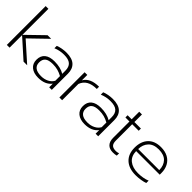

<svg xmlns="http://www.w3.org/2000/svg" viewBox="118 -1654 2583 2583"><g transform="rotate(45 1409.5 -362.0)"><path d="M75 -739H127V-244L370 -480H439L192 -241L462 0H393L127 -238V0H75Z M497 -141Q497 -218 546 -258Q595 -298 687 -298Q800 -298 877 -252V-311Q877 -383 838 -417.5Q799 -452 713 -452Q633 -452 559 -421V-466Q589 -479 632 -487Q675 -495 716 -495Q825 -495 877.5 -446Q930 -397 930 -308V0H881V-69Q818 15 684 15Q598 15 547.5 -26Q497 -67 497 -141ZM877 -120V-209Q833 -233 791 -244.5Q749 -256 695 -256Q617 -256 582.5 -227.5Q548 -199 548 -141Q548 -86 585 -57Q622 -28 697 -28Q757 -28 805.5 -52.5Q854 -77 877 -120Z M1075 -480H1126V-378Q1186 -480 1350 -480V-437Q1173 -437 1127 -309V0H1075Z M1380 -141Q1380 -218 1429 -258Q1478 -298 1570 -298Q1683 -298 1760 -252V-311Q1760 -383 1721 -417.5Q1682 -452 1596 -452Q1516 -452 1442 -421V-466Q1472 -479 1515 -487Q1558 -495 1599 -495Q1708 -495 1760.5 -446Q1813 -397 1813 -308V0H1764V-69Q1701 15 1567 15Q1481 15 1430.5 -26Q1380 -67 1380 -141ZM1760 -120V-209Q1716 -233 1674 -244.5Q1632 -256 1578 -256Q1500 -256 1465.5 -227.5Q1431 -199 1431 -141Q1431 -86 1468 -57Q1505 -28 1580 -28Q1640 -28 1688.5 -52.5Q1737 -77 1760 -120Z M1970 -129V-438H1893V-480H1970V-624H2022V-480H2146V-438H2022V-127Q2022 -74 2045 -50.5Q2068 -27 2122 -27Q2147 -27 2174 -37V7Q2147 15 2104 15Q2040 15 2005 -21.5Q1970 -58 1970 -129Z M2267 -239Q2267 -357 2331.5 -426Q2396 -495 2515 -495Q2595 -495 2651 -464Q2707 -433 2735.5 -378Q2764 -323 2764 -253V-220H2315Q2317 -125 2378 -76Q2439 -27 2543 -27Q2590 -27 2635 -35Q2680 -43 2715 -58V-13Q2686 -1 2635.5 7Q2585 15 2539 15Q2410 15 2338.5 -51.5Q2267 -118 2267 -239ZM2716 -259Q2715 -348 2665 -400Q2615 -452 2515 -452Q2417 -452 2366.5 -398Q2316 -344 2315 -259Z"/></g></svg>

Font: Prompt ExtraLight
Style: Regular
Weight: 275
Designer: Katatrad Team
Foundry: CadsonDemak
Version: Version 1.000